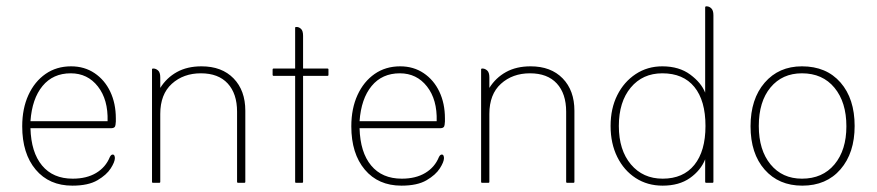

<svg xmlns="http://www.w3.org/2000/svg" viewBox="-20 -576 2763 605"><path d="M331 -172H76Q78 -96 112.5 -54.5Q147 -13 209 -13Q253 -13 283 -31Q313 -49 326 -81Q330 -89 335 -89Q339 -89 340.5 -85.5Q342 -82 342 -78Q342 -66 329 -45.5Q316 -25 287 -8Q258 9 208 9Q135 9 92.5 -41.5Q50 -92 50 -178Q50 -234 69.5 -276.5Q89 -319 123.5 -343Q158 -367 204 -367Q246 -367 278 -345.5Q310 -324 327.5 -287Q345 -250 345 -203Q345 -196 345 -193Q345 -190 344 -183Q343 -172 331 -172ZM76 -194H319Q321 -262 288.5 -303.5Q256 -345 203 -345Q147 -345 114 -305Q81 -265 76 -194Z M485 -332V-299Q505 -331 537.5 -349Q570 -367 615 -367Q679 -367 716 -329Q753 -291 753 -227V-3Q753 0 750 0H730Q727 0 727 -3V-224Q727 -281 697.5 -313Q668 -345 613 -345Q558 -345 521.5 -312Q485 -279 485 -217V-3Q485 0 482 0H462Q459 0 459 -3V-357Q459 -360 462 -360H464Q471 -360 478 -354Q485 -348 485 -332Z M910 -337H842Q839 -337 839 -340V-357Q839 -360 842 -360H910V-488Q910 -491 912 -491H915Q922 -491 928.5 -485Q935 -479 935 -463V-360H1012Q1015 -360 1015 -357V-340Q1015 -337 1012 -337H935V-3Q935 0 932 0H912Q910 0 910 -3Z M1368 -172H1113Q1115 -96 1149.5 -54.5Q1184 -13 1246 -13Q1290 -13 1320 -31Q1350 -49 1363 -81Q1367 -89 1372 -89Q1376 -89 1377.5 -85.5Q1379 -82 1379 -78Q1379 -66 1366 -45.5Q1353 -25 1324 -8Q1295 9 1245 9Q1172 9 1129.5 -41.5Q1087 -92 1087 -178Q1087 -234 1106.5 -276.5Q1126 -319 1160.5 -343Q1195 -367 1241 -367Q1283 -367 1315 -345.5Q1347 -324 1364.5 -287Q1382 -250 1382 -203Q1382 -196 1382 -193Q1382 -190 1381 -183Q1380 -172 1368 -172ZM1113 -194H1356Q1358 -262 1325.5 -303.5Q1293 -345 1240 -345Q1184 -345 1151 -305Q1118 -265 1113 -194Z M1522 -332V-299Q1542 -331 1574.5 -349Q1607 -367 1652 -367Q1716 -367 1753 -329Q1790 -291 1790 -227V-3Q1790 0 1787 0H1767Q1764 0 1764 -3V-224Q1764 -281 1734.5 -313Q1705 -345 1650 -345Q1595 -345 1558.5 -312Q1522 -279 1522 -217V-3Q1522 0 1519 0H1499Q1496 0 1496 -3V-357Q1496 -360 1499 -360H1501Q1508 -360 1515 -354Q1522 -348 1522 -332Z M2202 -284V-553Q2202 -556 2205 -556H2207Q2215 -556 2221.5 -549.5Q2228 -543 2228 -528V-3Q2228 0 2225 0H2205Q2202 0 2202 -3V-74Q2188 -39 2154 -15Q2120 9 2068 9Q2020 9 1983 -15Q1946 -39 1925 -81.5Q1904 -124 1904 -179Q1904 -234 1925 -276Q1946 -318 1983 -342.5Q2020 -367 2067 -367Q2120 -367 2155 -341Q2190 -315 2202 -284ZM2068 -13Q2133 -13 2168 -56.5Q2203 -100 2203 -179Q2203 -259 2168 -302Q2133 -345 2067 -345Q2005 -345 1967.5 -300Q1930 -255 1930 -179Q1930 -103 1968 -58Q2006 -13 2068 -13Z M2508 9Q2434 9 2389.5 -41.5Q2345 -92 2345 -178Q2345 -264 2389.5 -315.5Q2434 -367 2507 -367Q2584 -367 2628.5 -316Q2673 -265 2673 -179Q2673 -94 2628.5 -42.5Q2584 9 2508 9ZM2507 -13Q2572 -13 2609.5 -58Q2647 -103 2647 -178Q2647 -254 2609.5 -299.5Q2572 -345 2507 -345Q2445 -345 2408 -300.5Q2371 -256 2371 -179Q2371 -103 2408 -58Q2445 -13 2507 -13Z"/></svg>

Font: Zain ExtraLight
Style: Regular
Weight: 200
Designer: Zain,Boutros
Foundry: Mobile Telecommunications Company (Zain), 2024
Version: Version 1.51; ttfautohint (v1.8.4)